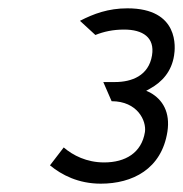

<svg xmlns="http://www.w3.org/2000/svg" viewBox="-20 -820 440 461"><path d="M100 -423C128 -400 168 -379 222 -379C298 -379 368 -414 382 -504C389 -550 371 -581 340 -598L331 -602L340 -607C369 -623 392 -648 398 -687C401 -705 411 -800 286 -800C240 -800 205 -787 172 -770L209 -736C229 -744 251 -749 278 -749C323 -749 352 -730 345 -687C337 -638 296 -623 256 -623H228C234 -609 242 -591 248 -577C310 -577 332 -530 328 -503C320 -453 281 -430 230 -430C188 -430 155 -447 133 -466Z"/></svg>

Font: Charger Sport
Style: LitObl
Weight: 300
Designer: Jasper
Foundry: Cannot Into Space Fonts
Version: Version 1.1